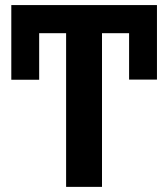

<svg xmlns="http://www.w3.org/2000/svg" viewBox="-20 -729 655 749"><path d="M237.9 0V-599.5H132.8V-417.9H24.1V-709.2H592.3V-418.5H483.6V-599.5H377.9V0Z"/></svg>

Font: Fira Code SemiBold
Style: Regular
Weight: 600
Designer: Carrois Corporate, Edenspiekermann AG, Nikita Prokopov
Foundry: Carrois Corporate, Edenspiekermann AG, Nikita Prokopov
Version: Version 6.002